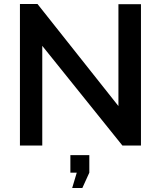

<svg xmlns="http://www.w3.org/2000/svg" viewBox="-20 -730 807 963"><path d="M393 213H342L365 136H333V48H428V136ZM594 0 192 -500V0H80V-710H168L574 -198V-709H687V0Z"/></svg>

Font: Raleway
Style: Regular
Weight: 600
Designer: Matt McInerney, Pablo Impallari, Rodrigo Fuenzalida
Foundry: Matt McInerney, Pablo Impallari, Rodrigo Fuenzalida
Version: Version 1.000;PS 001.001;hotconv 1.0.56; ttfautohint (v1.5)